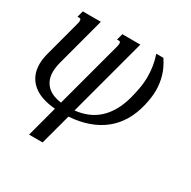

<svg xmlns="http://www.w3.org/2000/svg" viewBox="-159 -675 1028 1031"><g transform="rotate(30 354.5 -160.0)"><path d="M321.3 -445.8Q322.8 -451.7 323.7 -456.5Q324.7 -461.4 324.7 -465.3Q324.7 -479.5 315.9 -479.5H302.7L313 -518.6H424.8L295.4 -35.6Q336.4 -40 372.1 -54.4Q407.7 -68.8 436.5 -94.5Q465.3 -120.1 487.3 -158Q509.3 -195.8 523.4 -247.6Q531.7 -279.3 538.3 -314.7Q544.9 -350.1 544.9 -390.1Q544.9 -419.9 540 -451.9Q535.2 -483.9 523.4 -519H567.4Q596.7 -475.1 608.6 -432.6Q620.6 -390.1 620.6 -347.7Q620.6 -323.7 617.2 -300Q613.8 -276.4 608.4 -252.9Q580.1 -131.8 497.6 -65.9Q415 0 283.7 9.3L232.9 198.7H148.9L199.7 8.8Q104.5 1 56.2 -42.7Q7.8 -86.4 7.8 -158.2Q7.8 -188.5 17.6 -226.1L76.2 -445.8Q77.6 -451.7 78.6 -456.5Q79.6 -461.4 79.6 -465.3Q79.6 -479.5 70.8 -479.5H57.6L67.9 -518.6H179.7L100.6 -222.2Q90.8 -185.5 90.8 -158.2Q90.8 -128.9 100.1 -107.4Q109.4 -85.9 125.5 -71Q141.6 -56.2 163.6 -47.6Q185.5 -39.1 211.4 -35.6Z"/></g></svg>

Font: Arian Grqi
Style: Italic
Weight: 400
Italic angle: -15°
Designer: Ruben Hakobyan (Tarumian)
Foundry: Ruben Hakobyan (Tarumian)
Version: Version 1.002